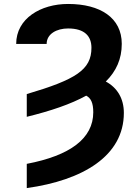

<svg xmlns="http://www.w3.org/2000/svg" viewBox="-20 -741 710 974"><path d="M62.1 -518.1H216.6C216.6 -569.2 267.8 -596.6 325.3 -596.6C410.5 -596.6 443.9 -556.5 443.9 -498.6C443.9 -387.1 365.1 -337.4 115.8 -263.8V-148.4C237.6 -178.3 339.1 -212.7 417.3 -255.7C441.1 -243.3 453.1 -218.8 453.1 -171.5C453.1 -38.4 335.6 48.3 115.8 90.2V213.1C399.9 173.7 608.3 50.4 608.3 -168.3C608.3 -241.5 574.6 -296.5 516.7 -327.4C569.6 -379.6 597.7 -441.8 597.7 -518.5C597.7 -650.6 489.3 -720.9 325.3 -720.9C186.8 -720.9 62.1 -647.4 62.1 -518.1Z"/></svg>

Font: Inter-Hewn
Style: Bold
Weight: 700
Designer: Rasmus Andersson
Foundry: rsms
Version: Version 3.012;git-f93a4a705